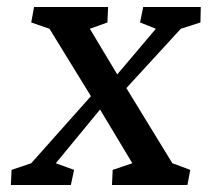

<svg xmlns="http://www.w3.org/2000/svg" viewBox="-20 -527 594 547"><path d="M514 0 522 -43 471 -62 340 -276 495 -445 551 -463 552 -507H388L379 -463L424 -445L314 -315L236 -445L286 -463L288 -507H77L69 -463L121 -445L239 -253L69 -62L13 -43L11 0H182L191 -43L139 -62L265 -215L357 -62L301 -43L299 0Z"/></svg>

Font: TPK Tissa Web Medium
Style: Italic
Weight: 500
Italic angle: -7°
Designer: Jacques Le Bailly, Suppakit Chalermlarp | Katatrad Co.,Ltd.
Foundry: Jacques Le Bailly, Cadson Demak Co.,Ltd.
Version: Version 5.000;Glyphs 3.1.2 (3151)